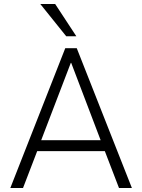

<svg xmlns="http://www.w3.org/2000/svg" viewBox="-20 -948 717 968"><path d="M32 0 309 -705H367L645 0H580L502 -203L534 -186H142L174 -203L96 0ZM337 -631 183 -229 164 -241H512L492 -229L339 -631ZM314 -765 183 -928H258L365 -765Z"/></svg>

Font: Nunito Sans 10pt SemiCondensed Light
Style: Regular
Weight: 300
Width: 4
Designer: Vernon Adams
Foundry: Vernon Adams
Version: Version 3.101;gftools[0.9.27]